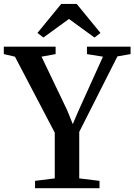

<svg xmlns="http://www.w3.org/2000/svg" viewBox="-36 -988 706 1008"><path d="M251.5 -51.5V-291.5L42.5 -690.5L-16 -704V-743H256V-704L182 -690.5L317 -408.5L346 -336.5L376.5 -407.5L504.5 -690.5L420.5 -704V-743H649.5V-704L580.5 -692L380 -295.5V-51.5L486.5 -38.5V0H148V-38.5ZM192 -791 160.5 -815 285.5 -967.5H366.5L491.5 -815L460 -791L326 -888.5Z"/></svg>

Font: Merriweather 72pt SemiBold
Style: Regular
Weight: 600
Version: Version 2.100